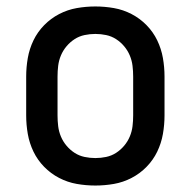

<svg xmlns="http://www.w3.org/2000/svg" viewBox="-20 -562 590 594"><path d="M275 12Q246 12 217.5 7Q189 2 163 -11.5Q137 -25 116.5 -46Q96 -67 83.5 -93Q71 -119 66 -147.5Q61 -176 61 -205V-325Q61 -354 66 -382.5Q71 -411 83.5 -437Q96 -463 116.5 -484Q137 -505 163 -518.5Q189 -532 217.5 -537Q246 -542 275 -542Q304 -542 332.5 -537Q361 -532 387 -518.5Q413 -505 433.5 -484Q454 -463 466.5 -437Q479 -411 484 -382.5Q489 -354 489 -325V-205Q489 -176 484 -147.5Q479 -119 466.5 -93Q454 -67 433.5 -46Q413 -25 387 -11.5Q361 2 332.5 7Q304 12 275 12ZM275 -73Q292 -73 308.5 -76.5Q325 -80 339 -89Q353 -98 364 -111Q375 -124 381.5 -139.5Q388 -155 390 -171.5Q392 -188 392 -205V-325Q392 -342 390 -358.5Q388 -375 381.5 -390.5Q375 -406 364 -419Q353 -432 339 -441Q325 -450 308.5 -453.5Q292 -457 275 -457Q258 -457 241.5 -453.5Q225 -450 211 -441Q197 -432 186 -419Q175 -406 168.5 -390.5Q162 -375 160 -358.5Q158 -342 158 -325V-205Q158 -188 160 -171.5Q162 -155 168.5 -139.5Q175 -124 186 -111Q197 -98 211 -89Q225 -80 241.5 -76.5Q258 -73 275 -73Z"/></svg>

Font: Lode Dark Term
Style: Bold
Weight: 700
Monospace: yes
Designer: Belleve Invis
Foundry: Belleve Invis
Version: Version 29.2.0